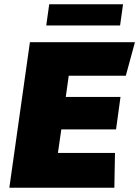

<svg xmlns="http://www.w3.org/2000/svg" viewBox="-20 -885 656 905"><path d="M24 0 121 -686H616L573 -528H304L290 -428H548L527 -275H269L253 -164H522L519 0ZM198 -765 212 -865H560L546 -765Z"/></svg>

Font: Chivo Mono Medium Black
Style: Italic
Weight: 900
Italic angle: -8.05°
Monospace: yes
Version: Version 1.008